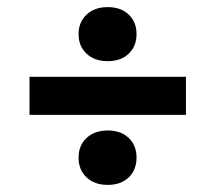

<svg xmlns="http://www.w3.org/2000/svg" viewBox="-20 -611 606 540"><path d="M63 -288V-395H503V-288ZM283 -91Q246 -91 223.5 -112Q201 -133 201 -168Q201 -202 223.5 -223Q246 -244 283 -244Q320 -244 342 -223Q364 -202 364 -168Q364 -133 342 -112Q320 -91 283 -91ZM283 -439Q246 -439 223.5 -460Q201 -481 201 -515Q201 -549 223.5 -570Q246 -591 283 -591Q320 -591 342 -570Q364 -549 364 -515Q364 -481 342 -460Q320 -439 283 -439Z"/></svg>

Font: Montagu Slab 144pt SemiBold
Style: Regular
Weight: 600
Version: Version 1.000